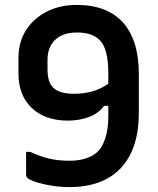

<svg xmlns="http://www.w3.org/2000/svg" viewBox="-20 -740 640 780"><path d="M291 -720Q416 -720 480 -648Q544 -576 544 -439V-282Q544 -136 471.5 -58Q399 20 262 20Q228 20 194.5 15Q161 10 134 2Q107 -6 94 -15Q86 -20 86 -31V-123H103Q144 -104 180 -95.5Q216 -87 263 -87Q302 -87 332 -97.5Q362 -108 379 -126Q397 -144 408.5 -181Q420 -218 420 -267V-310H403Q380 -279 341 -264.5Q302 -250 255 -250Q164 -250 109.5 -301Q55 -352 55 -442V-505Q55 -569 85.5 -617Q116 -665 169.5 -692.5Q223 -720 291 -720ZM196 -384Q221 -359 281 -359Q320 -359 354.5 -368.5Q389 -378 420 -400V-443Q420 -544 384 -578Q354 -608 293 -608Q236 -608 204.5 -578.5Q173 -549 173 -497V-458Q173 -407 196 -384Z"/></svg>

Font: Recursive Sn Lnr St SmB
Style: Regular
Weight: 600
Version: Version 1.079;hotconv 1.0.112;makeotfexe 2.5.65598; ttfautoh